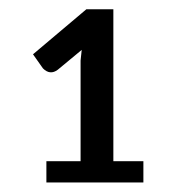

<svg xmlns="http://www.w3.org/2000/svg" viewBox="-20 -836 374 406"><path d="M78.1 -495.1H150.4V-708L152.8 -730.5L102.1 -688.5Q85.9 -676.3 70.8 -691.4L49.8 -721.2L162.6 -816.4H219.7V-495.1H283.2V-450.2H78.1Z"/></svg>

Font: Lato-Medium
Style: Regular
Weight: 500
Designer: Lukasz Dziedzic
Foundry: tyPoland Lukasz Dziedzic
Version: Version 2.006; 2014-01-15